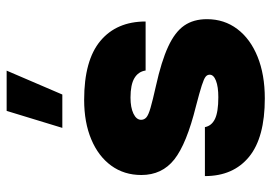

<svg xmlns="http://www.w3.org/2000/svg" viewBox="-144 -700 848 601"><g transform="rotate(-90 280.5 -399.0)"><path d="M234.4 -802.7H360.4L285.6 -628.4H181.2ZM269 -560.1Q392.6 -560.1 453.4 -509.3Q514.2 -458.5 514.2 -367.7H360.8Q357.4 -390.6 336.9 -402.8Q316.4 -415 275.9 -415Q245.1 -415 225.8 -405.8Q206.5 -396.5 206.5 -381.8Q206.5 -372.1 213.9 -365.5Q221.2 -358.9 243.9 -352.3Q266.6 -345.7 312.5 -335.4Q389.6 -318.4 435.5 -297.1Q481.4 -275.9 501.5 -246.8Q521.5 -217.8 521.5 -175.8Q521.5 -121.6 490.7 -80.8Q460 -40 404.1 -17.3Q348.1 5.4 273.4 5.4Q150.9 5.4 90.6 -43.9Q30.3 -93.3 30.3 -182.1H183.6Q187.5 -161.1 209.2 -150.6Q231 -140.1 277.3 -140.1Q310.1 -140.1 328.9 -147.5Q347.7 -154.8 347.7 -167Q347.7 -174.8 341.3 -179.9Q335 -185.1 314 -191.9Q293 -198.7 249.5 -210Q131.3 -239.3 82.5 -277.8Q33.7 -316.4 33.7 -380.9Q33.7 -435.1 63 -475.3Q92.3 -515.6 145.3 -537.8Q198.2 -560.1 269 -560.1Z"/></g></svg>

Font: Estedad-FD Black
Style: Regular
Weight: 900
Designer: Amin Abedi
Version: Version 7.3